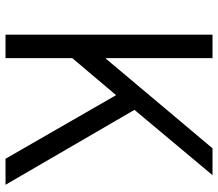

<svg xmlns="http://www.w3.org/2000/svg" viewBox="-66 -706 772 679"><g transform="rotate(90 319.5 -366.0)"><path d="M102 0H185V-236L316 -391L541 0H633L368 -456L599 -732H504L187 -355H185V-732H102Z"/></g></svg>

Font: Noto Sans CJK SC DemiLight
Style: Regular
Weight: 350
Designer: Ryoko NISHIZUKA 西塚涼子 (kana, bopomofo & ideographs); Paul D. Hunt (Latin, Greek & Cyrillic); Sandoll Communications 산돌커뮤니
Foundry: Adobe
Version: Version 2.004;hotconv 1.0.118;makeotfexe 2.5.65603